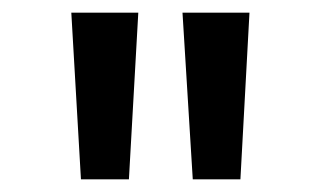

<svg xmlns="http://www.w3.org/2000/svg" viewBox="-20 -765 504 301"><path d="M106.9 -483.9 91.8 -745.1H196.8L182.1 -483.9ZM282.2 -483.9 266.1 -745.1H371.1L356.9 -483.9Z"/></svg>

Font: Plus Jakarta Sans SemiBold
Style: Regular
Weight: 600
Designer: Gumpita Rahayu
Foundry: Tokotype
Version: Version 2.006